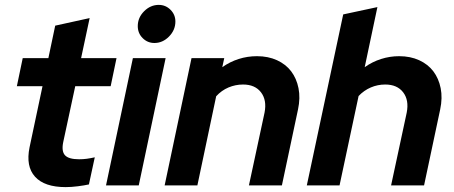

<svg xmlns="http://www.w3.org/2000/svg" viewBox="-20 -759 1860 786"><path d="M101 -156 154 -406H49L73 -521H178L206 -654L347 -685L312 -521H457L433 -406H288L239 -178Q231 -140 246 -123.5Q261 -107 304 -107Q320 -107 335 -109Q350 -111 368 -115L344 -4Q326 0 299 3.5Q272 7 249 7Q162 7 123.5 -35.5Q85 -78 101 -156Z M612 -583Q584 -583 564 -603Q544 -623 544 -652Q544 -687 570 -713Q596 -739 630 -739Q658 -739 678 -719Q698 -699 698 -671Q698 -636 672 -609.5Q646 -583 612 -583ZM658 -521 548 0H414L524 -521Z M654 0 764 -521H898L890 -484Q921 -506 957 -517.5Q993 -529 1032 -529Q1078 -529 1114 -512.5Q1150 -496 1172 -467Q1194 -438 1202 -398Q1210 -358 1200 -311L1134 0H999L1063 -298Q1073 -349 1048.5 -381Q1024 -413 975 -413Q944 -413 915.5 -401Q887 -389 865 -365L788 0Z M1236 0 1385 -700 1525 -730 1473 -484Q1504 -506 1540 -517.5Q1576 -529 1614 -529Q1660 -529 1696 -512.5Q1732 -496 1754 -467Q1776 -438 1784 -398Q1792 -358 1782 -311L1716 0H1581L1645 -298Q1655 -349 1630.5 -381Q1606 -413 1557 -413Q1526 -413 1498 -401Q1470 -389 1448 -366L1370 0Z"/></svg>

Font: Red Hat Display
Style: Bold Italic
Weight: 700
Italic angle: -12°
Designer: Pentagram / MCKL
Foundry: Pentagram / MCKL
Version: Version 1.003; Red Hat Display Bold Italic